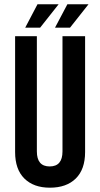

<svg xmlns="http://www.w3.org/2000/svg" viewBox="-20 -870 470 900"><path d="M168 -740.2H98.1L155.8 -850.1H254.9ZM308.1 -740.2H237.8L295.9 -850.1H395ZM378.9 -700.2V-157.2Q378.9 -76.2 335.2 -33.2Q291.5 9.8 213.9 9.8Q137.7 9.8 94.2 -33.2Q50.8 -76.2 50.8 -157.2V-700.2H152.8V-160.2Q152.8 -89.8 212.9 -89.8Q272.9 -89.8 272.9 -160.2V-700.2Z"/></svg>

Font: BaseOne
Style: Regular
Weight: 400
Designer: Domenico Catapano
Foundry: Design by Basse
Version: Version 1.000;PS 001.001;hotconv 1.0.56